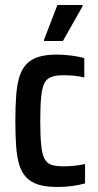

<svg xmlns="http://www.w3.org/2000/svg" viewBox="-20 -735 389 763"><path d="M207 8Q162 8 132 -1.5Q102 -11 83.5 -31Q65 -51 56 -82Q47 -113 44 -156Q41 -199 41 -255Q41 -314 44.5 -358Q48 -402 58 -432.5Q68 -463 87 -482Q106 -501 135 -509.5Q164 -518 206 -518Q234 -518 264.5 -514Q295 -510 315 -504V-427Q296 -432 274.5 -434Q253 -436 231 -436Q202 -436 183.5 -429Q165 -422 156 -403.5Q147 -385 143.5 -349Q140 -313 140 -255Q140 -196 143.5 -160Q147 -124 156.5 -105Q166 -86 184.5 -80Q203 -74 232 -74Q256 -74 277.5 -76.5Q299 -79 318 -83V-6Q292 1 264.5 4.5Q237 8 207 8ZM155 -572V-577L208 -715H308V-710L230 -572Z"/></svg>

Font: Saira Condensed SemiBold
Style: Regular
Weight: 600
Width: 3
Designer: Hector Gatti with collaboration of the Omnibus-Type team
Foundry: Omnibus-Type
Version: Version 1.100